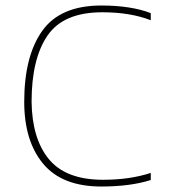

<svg xmlns="http://www.w3.org/2000/svg" viewBox="-20 -674 642 704"><path d="M532.8 -13.9V-40Q455.9 -14.8 357.9 -14.8Q219.9 -14.8 157.8 -92.2Q97.6 -166.8 95.8 -300.8Q95.8 -458.2 154.2 -543.6Q212.7 -629 354.8 -629Q457.7 -629 532.8 -599.8V-625.9Q496.9 -639.8 451.2 -646.8Q405.6 -653.8 351.6 -653.8Q201 -653.8 134.9 -560.9Q68.8 -468.1 68.8 -300.8Q68.8 -156.9 138.3 -73.5Q207.7 9.9 351.6 9.9Q403.8 9.9 449.2 4Q494.6 -1.8 532.8 -13.9Z"/></svg>

Font: Arad-VF Thin Dots1
Style: Regular
Weight: 100
Designer: Mohammad Darvishi
Version: Version 1.000;August 30, 2024;FontCreator 15.0.0.2992 64-bit